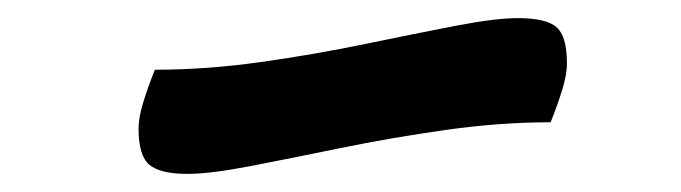

<svg xmlns="http://www.w3.org/2000/svg" viewBox="-20 -479 752 212"><path d="M187 -287Q157 -287 145 -297Q133 -307 133 -337Q133 -349 138 -365.5Q143 -382 151 -402Q208 -402 268 -410.5Q328 -419 383.5 -430.5Q439 -442 483 -450.5Q527 -459 552 -459Q583 -459 594.5 -449Q606 -439 606 -409Q606 -397 601 -380.5Q596 -364 588 -344Q532 -344 472 -335.5Q412 -327 356 -315.5Q300 -304 256 -295.5Q212 -287 187 -287Z"/></svg>

Font: Lemonada
Style: Regular
Weight: 400
Designer: Mohamed Gaber (Arabic), Eduardo Tunni (Latin)
Foundry: Kief Type Foundry
Version: Version 4.005